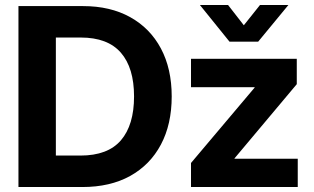

<svg xmlns="http://www.w3.org/2000/svg" viewBox="-20 -752 1264 772"><path d="M311 0H54.2V-727.5H314Q423.3 -727.5 503.4 -683.1Q583.5 -638.7 627 -557.1Q670.4 -475.6 670.4 -364.3Q670.4 -252.4 627 -170.7Q583.5 -88.9 503.2 -44.4Q422.9 0 311 0ZM204.6 -126.5H303.2Q413.6 -126.5 466.3 -188Q519 -249.5 519 -364.3Q519 -479 466.1 -540Q413.1 -601.1 304.7 -601.1H204.6ZM748 0V-96.7L1003.9 -399.9V-401.4H748V-515.6H1173.3V-413.6L922.9 -115.2V-113.8H1177.2V0ZM897 -731.9 960.4 -650.4 1025.4 -731.9H1139.2V-731.4L1018.1 -584.5H902.8L784.2 -731.4V-731.9Z"/></svg>

Font: Inter Display
Style: Bold
Weight: 700
Designer: Rasmus Andersson
Foundry: rsms
Version: Version 4.001;git-9221beed3